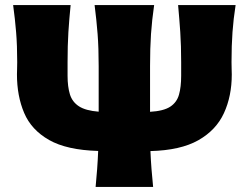

<svg xmlns="http://www.w3.org/2000/svg" viewBox="-20 -733 975 753"><path d="M355 0Q358.5 -36 361 -70Q363.5 -104 365 -141Q242 -144.5 172.5 -184Q103 -223.5 74.8 -290Q46.5 -356.5 46.5 -441Q46.5 -448 47 -461.5Q47.5 -475 47.5 -489Q47.5 -555 43.2 -606.8Q39 -658.5 31.5 -713H257Q251.5 -658.5 248.2 -606.8Q245 -555 245 -489V-435.5Q245 -393 254.2 -363Q263.5 -333 289.8 -316Q316 -299 367 -295V-474Q367 -544.5 362.8 -599.5Q358.5 -654.5 351 -713H584.5Q576 -654.5 572.2 -599.5Q568.5 -544.5 568.5 -474V-294.5Q621.5 -297.5 647.5 -314.5Q673.5 -331.5 682 -361.8Q690.5 -392 690.5 -435.5V-489Q690.5 -555 687 -606.8Q683.5 -658.5 678.5 -713H904Q895.5 -658.5 891.8 -606.8Q888 -555 888 -489Q888 -475 888.5 -461.5Q889 -448 889 -441Q889 -356 858.2 -289.2Q827.5 -222.5 757.8 -183Q688 -143.5 570 -140.5Q571.5 -104 574.2 -70Q577 -36 580.5 0Z"/></svg>

Font: Commissioner Flair ExtraBold
Style: Regular
Weight: 800
Designer: Kostas Bartsokas
Foundry: Kostas Bartsokas
Version: Version 1.000; ttfautohint (v1.8.3)